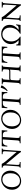

<svg xmlns="http://www.w3.org/2000/svg" viewBox="2348 -2942 608 5345"><g transform="rotate(-90 2652.5 -269.0)"><path d="M289 15Q220 15 164 -16.5Q108 -48 75.5 -106Q43 -164 43 -241Q43 -310 68.5 -365Q94 -420 135.5 -459Q177 -498 227.5 -519Q278 -540 329 -540Q399 -540 454.5 -508.5Q510 -477 542.5 -419.5Q575 -362 575 -284Q575 -215 549.5 -160Q524 -105 482.5 -66Q441 -27 390.5 -6Q340 15 289 15ZM295 -18Q349 -18 396.5 -48Q444 -78 473.5 -137Q503 -196 503 -282Q503 -383 458 -445Q413 -507 323 -507Q269 -507 221.5 -477Q174 -447 144.5 -388Q115 -329 115 -243Q115 -143 160 -80.5Q205 -18 295 -18Z M1092 8Q1081 -12 1063.5 -36Q1046 -60 1013 -99L757 -405H755L735 -100Q733 -65 739 -49Q745 -33 763.5 -28.5Q782 -24 816 -23V0H658V-23Q672 -24 679.5 -28.5Q687 -33 691 -49Q695 -65 697 -100L719 -425Q723 -498 658 -502V-525H763Q777 -499 791.5 -475Q806 -451 828 -425L1093 -112H1095L1114 -425Q1116 -460 1110 -475.5Q1104 -491 1086 -496Q1068 -501 1033 -502V-525H1191V-502Q1177 -501 1169.5 -496Q1162 -491 1158.5 -475.5Q1155 -460 1152 -425L1129 -100Q1127 -72 1125.5 -46.5Q1124 -21 1124 8Z M1338 0V-23Q1367 -24 1383.5 -28.5Q1400 -33 1407.5 -49Q1415 -65 1417 -100L1444 -495H1383Q1325 -495 1298.5 -459Q1272 -423 1268 -370H1245L1255 -525H1701L1691 -370H1668Q1668 -405 1660.5 -433.5Q1653 -462 1631 -478.5Q1609 -495 1566 -495H1512L1485 -100Q1483 -65 1487.5 -49Q1492 -33 1504 -28.5Q1516 -24 1536 -23V0Z M1982 15Q1913 15 1857 -16.5Q1801 -48 1768.5 -106Q1736 -164 1736 -241Q1736 -310 1761.5 -365Q1787 -420 1828.5 -459Q1870 -498 1920.5 -519Q1971 -540 2022 -540Q2092 -540 2147.5 -508.5Q2203 -477 2235.5 -419.5Q2268 -362 2268 -284Q2268 -215 2242.5 -160Q2217 -105 2175.5 -66Q2134 -27 2083.5 -6Q2033 15 1982 15ZM1988 -18Q2042 -18 2089.5 -48Q2137 -78 2166.5 -137Q2196 -196 2196 -282Q2196 -383 2151 -445Q2106 -507 2016 -507Q1962 -507 1914.5 -477Q1867 -447 1837.5 -388Q1808 -329 1808 -243Q1808 -143 1853 -80.5Q1898 -18 1988 -18Z M2406 0V-23Q2435 -24 2451.5 -28.5Q2468 -33 2475.5 -49Q2483 -65 2485 -100L2512 -495H2451Q2393 -495 2366.5 -459Q2340 -423 2336 -370H2313L2323 -525H2769L2759 -370H2736Q2736 -405 2728.5 -433.5Q2721 -462 2699 -478.5Q2677 -495 2634 -495H2580L2553 -100Q2551 -65 2555.5 -49Q2560 -33 2572 -28.5Q2584 -24 2604 -23V0Z M3464 -425 3442 -100Q3440 -65 3445 -49Q3450 -33 3464 -28.5Q3478 -24 3503 -23V0H3335V-23Q3349 -24 3356.5 -28.5Q3364 -33 3368 -49Q3372 -65 3374 -100L3387 -298Q3372 -286 3340 -286H3148Q3123 -286 3111 -279Q3099 -272 3097 -249L3087 -100Q3085 -65 3090 -49Q3095 -33 3109 -28.5Q3123 -24 3148 -23V0H2980V-23Q2994 -24 3001.5 -28.5Q3009 -33 3013 -49Q3017 -65 3019 -100L3041 -425Q3044 -460 3038.5 -475.5Q3033 -491 3019 -496Q3005 -501 2980 -502V-525H3148V-502Q3134 -501 3126.5 -496Q3119 -491 3115.5 -475.5Q3112 -460 3109 -425L3101 -306Q3109 -312 3121 -314Q3133 -316 3148 -316H3340Q3366 -316 3378.5 -324.5Q3391 -333 3392 -360L3396 -425Q3399 -460 3393.5 -475.5Q3388 -491 3374 -496Q3360 -501 3335 -502V-525H3503V-502Q3489 -501 3481 -496Q3473 -491 3469.5 -475.5Q3466 -460 3464 -425ZM2883 -553Q2900 -554 2919.5 -546.5Q2939 -539 2950 -525Q2929 -480 2887.5 -434Q2846 -388 2801 -359L2791 -379Q2827 -416 2850 -463Q2873 -510 2883 -553Z M3668 0V-23Q3697 -24 3713.5 -28.5Q3730 -33 3737.5 -49Q3745 -65 3747 -100L3774 -495H3713Q3655 -495 3628.5 -459Q3602 -423 3598 -370H3575L3585 -525H4031L4021 -370H3998Q3998 -405 3990.5 -433.5Q3983 -462 3961 -478.5Q3939 -495 3896 -495H3842L3815 -100Q3813 -65 3817.5 -49Q3822 -33 3834 -28.5Q3846 -24 3866 -23V0Z M4625 -124H4648L4631 0H4386L4387 -18Q4470 -60 4513.5 -134.5Q4557 -209 4557 -298Q4557 -364 4532 -410.5Q4507 -457 4464.5 -482Q4422 -507 4370 -507Q4310 -507 4265.5 -475.5Q4221 -444 4196.5 -389Q4172 -334 4172 -261Q4172 -182 4207 -117.5Q4242 -53 4305 -18L4304 0H4059L4061 -124H4084Q4085 -84 4104 -70Q4123 -56 4154 -56H4204V-58Q4155 -99 4126.5 -152Q4098 -205 4098 -272Q4098 -347 4135 -407.5Q4172 -468 4236.5 -504Q4301 -540 4383 -540Q4455 -540 4511.5 -511Q4568 -482 4600.5 -429.5Q4633 -377 4633 -307Q4633 -225 4594 -163.5Q4555 -102 4496 -58V-56H4546Q4583 -56 4601.5 -76Q4620 -96 4625 -124Z M5174 8Q5163 -12 5145.5 -36Q5128 -60 5095 -99L4839 -405H4837L4817 -100Q4815 -65 4821 -49Q4827 -33 4845.5 -28.5Q4864 -24 4898 -23V0H4740V-23Q4754 -24 4761.5 -28.5Q4769 -33 4773 -49Q4777 -65 4779 -100L4801 -425Q4805 -498 4740 -502V-525H4845Q4859 -499 4873.5 -475Q4888 -451 4910 -425L5175 -112H5177L5196 -425Q5198 -460 5192 -475.5Q5186 -491 5168 -496Q5150 -501 5115 -502V-525H5273V-502Q5259 -501 5251.5 -496Q5244 -491 5240.5 -475.5Q5237 -460 5234 -425L5211 -100Q5209 -72 5207.5 -46.5Q5206 -21 5206 8Z"/></g></svg>

Font: Bona Nova SC
Style: Italic
Weight: 400
Italic angle: -4°
Designer: Mateusz Machalski
Foundry: Capitalics
Version: Version 4.001; ttfautohint (v1.8.4.7-5d5b)